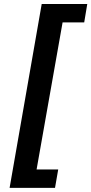

<svg xmlns="http://www.w3.org/2000/svg" viewBox="-20 -755 445 936"><path d="M26.8 160.8 183.3 -735.4H405.4L390.5 -645.7H285.1L158.4 71.1H263.8L248.2 160.8Z"/></svg>

Font: Archivo Variable SemiBold
Style: Italic
Weight: 600
Italic angle: -10°
Designer: Hector Gatti
Foundry: Omnibus-Type
Version: Version 2.001